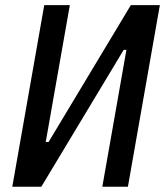

<svg xmlns="http://www.w3.org/2000/svg" viewBox="-20 -713 630 733"><path d="M83 0 115.7 -170.9H165.5L479.5 -693.4H513.7L481.4 -522.5H452.1L137.7 0ZM26.9 0 148.9 -693.4H246.6L124.5 0ZM370.6 0 492.7 -693.4H590.3L468.3 0Z"/></svg>

Font: Cascadia Code
Style: Italic
Weight: 400
Italic angle: -10°
Designer: Aaron Bell
Foundry: Saja Typeworks
Version: Version 2407.024